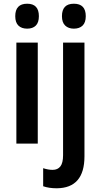

<svg xmlns="http://www.w3.org/2000/svg" viewBox="-20 -772 542 1032"><path d="M126 -752Q189 -752 189 -685Q189 -651 172.5 -634.5Q156 -618 126 -618Q96 -618 79 -634.5Q62 -651 62 -685Q62 -752 126 -752ZM183 -543V0H68V-543ZM313 -685Q313 -752 377 -752Q441 -752 441 -685Q441 -651 424 -634.5Q407 -618 377 -618Q348 -618 330.5 -634.5Q313 -651 313 -685ZM285 240Q243 240 212 229V132Q239 141 263 141Q290 141 304.5 122.5Q319 104 319 62V-543H434V68Q434 239 285 240Z"/></svg>

Font: Noto Sans Gurmukhi Condensed SemiBold
Style: Regular
Weight: 600
Width: 3
Designer: Jelle Bosma - Monotype Design Team
Foundry: Monotype Imaging Inc.
Version: Version 2.004; ttfautohint (v1.8.4.7-5d5b)